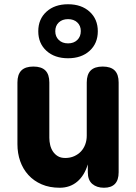

<svg xmlns="http://www.w3.org/2000/svg" viewBox="-20 -873 640 903"><path d="M388 -235V-485Q388 -523 406.5 -541.5Q425 -560 463 -560Q501 -560 519.5 -541.5Q538 -523 538 -485V-63Q538 -26 520.5 -8Q503 10 469 10Q435 10 414 -8Q393 -26 393 -63V-100Q377 -47 343 -18.5Q309 10 261 10Q213 10 176 -6Q139 -22 113.5 -50Q88 -78 75 -115Q62 -152 62 -195V-485Q62 -523 80.5 -541.5Q99 -560 137 -560Q175 -560 193.5 -541.5Q212 -523 212 -485V-225Q212 -208 216 -191Q220 -174 229 -160.5Q238 -147 252 -138.5Q266 -130 287 -130Q310 -130 329 -138.5Q348 -147 361 -161Q374 -175 381 -194Q388 -213 388 -235ZM300 -599Q237 -599 198.5 -634Q160 -669 160 -726Q160 -783 198.5 -818Q237 -853 300 -853Q363 -853 401.5 -818Q440 -783 440 -726Q440 -669 401.5 -634Q363 -599 300 -599ZM300 -669Q327 -669 343.5 -685Q360 -701 360 -727Q360 -752 343.5 -767.5Q327 -783 300 -783Q273 -783 256.5 -767.5Q240 -752 240 -726Q240 -701 256.5 -685Q273 -669 300 -669Z"/></svg>

Font: Maple Mono ExtraBold
Style: Regular
Weight: 800
Monospace: yes
Designer: subframe7536
Version: Version 7.000